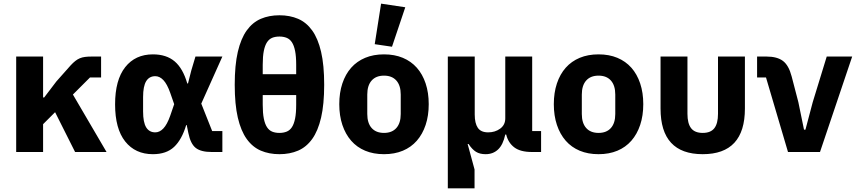

<svg xmlns="http://www.w3.org/2000/svg" viewBox="-20 -836 4716 1056"><path d="M283 -219 217 -153V0H69V-525H217V-300H223L290 -388L369 -477Q382 -491 394 -500.5Q406 -510 419 -515.5Q432 -521 448 -523Q464 -525 484 -525H536V-410H475L381 -316L566 0H393Z M1203 0H1144Q1085 0 1056.5 -22.5Q1028 -45 1016 -104L1007 -148H1004Q980 -68 937.5 -28Q895 12 821 12Q724 12 668.5 -58Q613 -128 613 -262Q613 -396 668.5 -466.5Q724 -537 821 -537Q895 -537 940.5 -498.5Q986 -460 1010 -377H1014L1032 -448L1055 -525H1203L1087 -266L1147 -115H1203ZM834 -108Q858 -108 878.5 -129.5Q899 -151 916 -199L938 -263L916 -326Q899 -374 878.5 -395.5Q858 -417 834 -417Q801 -417 784 -389.5Q767 -362 767 -302V-223Q767 -163 784 -135.5Q801 -108 834 -108Z M1517 -752Q1574 -752 1619.5 -732.5Q1665 -713 1697 -668.5Q1729 -624 1746 -551Q1763 -478 1763 -370Q1763 -262 1746 -189Q1729 -116 1697 -71.5Q1665 -27 1619.5 -7.5Q1574 12 1517 12Q1460 12 1414.5 -7.5Q1369 -27 1337 -71.5Q1305 -116 1288 -189Q1271 -262 1271 -370Q1271 -478 1288 -551Q1305 -624 1337 -668.5Q1369 -713 1414.5 -732.5Q1460 -752 1517 -752ZM1517 -105Q1539 -105 1556.5 -112Q1574 -119 1585.5 -136.5Q1597 -154 1603 -184Q1609 -214 1609 -260V-313H1425V-260Q1425 -214 1431 -184Q1437 -154 1448.5 -136.5Q1460 -119 1477 -112Q1494 -105 1517 -105ZM1425 -428H1609V-480Q1609 -526 1603 -556Q1597 -586 1585.5 -603.5Q1574 -621 1556.5 -628Q1539 -635 1517 -635Q1494 -635 1477 -628Q1460 -621 1448.5 -603.5Q1437 -586 1431 -556Q1425 -526 1425 -480Z M1846 0ZM2092 12Q2034 12 1988.5 -7Q1943 -26 1911.5 -62Q1880 -98 1863 -149Q1846 -200 1846 -263Q1846 -326 1863 -377Q1880 -428 1911.5 -463.5Q1943 -499 1988.5 -518Q2034 -537 2092 -537Q2150 -537 2195.5 -518Q2241 -499 2272.5 -463.5Q2304 -428 2321 -377Q2338 -326 2338 -263Q2338 -200 2321 -149Q2304 -98 2272.5 -62Q2241 -26 2195.5 -7Q2150 12 2092 12ZM2092 -105Q2136 -105 2160 -132Q2184 -159 2184 -209V-316Q2184 -366 2160 -393Q2136 -420 2092 -420Q2048 -420 2024 -393Q2000 -366 2000 -316V-209Q2000 -159 2024 -132Q2048 -105 2092 -105ZM2136 -579 2041 -593 2076 -816 2209 -796Z M2443 200V-525H2591V-206Q2591 -158 2608 -133Q2625 -108 2665 -108Q2703 -108 2731 -128.5Q2759 -149 2759 -185V-525H2907V-115H2956V0H2906Q2842 0 2808.5 -25.5Q2775 -51 2764 -96H2759Q2747 -40 2719.5 -14Q2692 12 2651 12Q2619 12 2598 -1Q2577 -14 2557 -44H2552L2590 96V200Z M3026 0ZM3272 12Q3214 12 3168.5 -7Q3123 -26 3091.5 -62Q3060 -98 3043 -149Q3026 -200 3026 -263Q3026 -326 3043 -377Q3060 -428 3091.5 -463.5Q3123 -499 3168.5 -518Q3214 -537 3272 -537Q3330 -537 3375.5 -518Q3421 -499 3452.5 -463.5Q3484 -428 3501 -377Q3518 -326 3518 -263Q3518 -200 3501 -149Q3484 -98 3452.5 -62Q3421 -26 3375.5 -7Q3330 12 3272 12ZM3272 -105Q3316 -105 3340 -132Q3364 -159 3364 -209V-316Q3364 -366 3340 -393Q3316 -420 3272 -420Q3228 -420 3204 -393Q3180 -366 3180 -316V-209Q3180 -159 3204 -132Q3228 -105 3272 -105Z M3761 -210Q3761 -157 3781 -131Q3801 -105 3845 -105Q3889 -105 3909 -131Q3929 -157 3929 -210V-525H4077V-239Q4077 12 3845 12Q3613 12 3613 -239V-525H3761Z M4314 0 4193 -410H4144V-525H4196Q4254 -525 4286 -501Q4318 -477 4334 -416L4371 -274L4402 -123H4410L4450 -274L4527 -525H4667L4490 0Z"/></svg>

Font: Aneliza ExtraBold
Style: Regular
Weight: 800
Designer: Mike Abbink, Paul van der Laan, Pieter van Rosmalen
Foundry: Bold Monday
Version: Version 3.001;September 8, 2019;FontCreator 11.5.0.2425 64-b